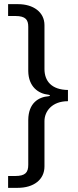

<svg xmlns="http://www.w3.org/2000/svg" viewBox="-20 -743 374 924"><path d="M194 -622C194 -685 140 -723 67 -723H19V-666H54C104 -666 116 -647 116 -614V-401C117 -326 164 -292 214 -287C222 -286 223 -281 214 -280C165 -276 117 -247 116 -166V50C116 87 102 104 53 104H19V161H65C143 161 194 121 194 58V-160C194 -207 230 -256 307 -256V-310C229 -311 194 -352 194 -411Z"/></svg>

Font: United Sans
Style: Regular
Weight: 400
Designer: Pablo Impallari, Rodrigo Fuenzalida (Modified by Dan O. Williams)
Version: Version 1.000;PS 001.000;hotconv 1.0.88;makeotf.lib2.5.64775